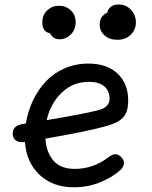

<svg xmlns="http://www.w3.org/2000/svg" viewBox="-20 -802 660 835"><path d="M300.5 12.5Q210.5 12.5 152.8 -41Q95 -94.5 88.5 -184.5H88Q65 -181 50.8 -190Q36.5 -199 35.5 -217.5Q34 -235.5 44.5 -247.2Q55 -259 77.5 -262.5Q80.5 -263 92.5 -265Q101 -317.5 123 -364.2Q145 -411 178.8 -447.2Q212.5 -483.5 260.5 -504.5Q308.5 -525.5 364 -525.5Q445 -525.5 491.2 -482Q537.5 -438.5 537.5 -365Q537.5 -317 517 -293Q496.5 -269 445 -254.5Q370 -232.5 177.5 -199Q182 -137 213.5 -102.2Q245 -67.5 304.5 -67.5Q385 -67.5 448.5 -116Q460.5 -124.5 468.2 -128.2Q476 -132 485.8 -130.8Q495.5 -129.5 505.5 -120.5Q520 -107 519 -91.5Q518 -76 503.5 -62.5Q469.5 -31 415.8 -9.2Q362 12.5 300.5 12.5ZM164 -705.5Q164 -737 185.5 -757Q207 -777 236.5 -777Q266.5 -777 287.8 -757.2Q309 -737.5 309 -705.5Q309 -672.5 287.5 -651.8Q266 -631 238.5 -631Q211 -631 196.5 -658.5Q181.5 -659.5 172.8 -671.8Q164 -684 164 -705.5ZM183 -279.5Q341.5 -306 406.5 -322.5Q456.5 -334.5 456.5 -373.5Q456.5 -406 434.2 -426Q412 -446 366.5 -446Q296.5 -446 247.8 -398.5Q199 -351 183 -279.5ZM413.5 -695.5Q413.5 -732 446.5 -747Q449 -763 462 -772.8Q475 -782.5 495.5 -782.5Q528 -782.5 549.5 -759.5Q571 -736.5 571 -705Q571 -673.5 548.8 -651.2Q526.5 -629 490 -629Q456 -629 434.8 -648Q413.5 -667 413.5 -695.5Z"/></svg>

Font: Monaspace Radon
Style: Regular
Weight: 400
Designer: Riley Cran & the Lettermatic Team
Foundry: Lettermatic
Version: Version 1.000 (Monaspace Radon)